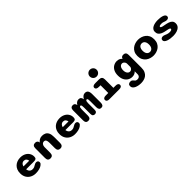

<svg xmlns="http://www.w3.org/2000/svg" viewBox="335 -2403 4282 4282"><g transform="rotate(-45 2476.0 -262.5)"><path d="M308.5 10.5Q241.5 10.5 184.5 -18.2Q127.5 -47 93.2 -102.8Q59 -158.5 59 -239Q59 -299.5 78.5 -345.8Q98 -392 132.5 -423.5Q167 -455 212.5 -471.2Q258 -487.5 310 -487.5Q379.5 -487.5 433 -461.2Q486.5 -435 517 -388.2Q547.5 -341.5 547.5 -280.5Q547.5 -240.5 528.8 -224Q510 -207.5 469 -207.5H217.5Q222 -175 235.8 -152.5Q249.5 -130 271.5 -118Q293.5 -106 320.5 -106Q356 -106 377.5 -115.5Q399 -125 416.5 -137Q433.5 -147.5 450.5 -154.8Q467.5 -162 487 -162Q512 -162 528.5 -148Q545 -134 545 -107Q545 -82 532 -66.8Q519 -51.5 499.5 -38Q469.5 -16 420 -2.8Q370.5 10.5 308.5 10.5ZM221.5 -295H403Q397.5 -333.5 374.8 -356.8Q352 -380 313.5 -380Q292 -380 273.5 -370.2Q255 -360.5 241.8 -341.8Q228.5 -323 221.5 -295Z M1087.5 5Q1005 5 1005 -87.5V-256Q1005 -311.5 989.5 -339.8Q974 -368 937 -368Q919.5 -368 905 -360.5Q890.5 -353 880 -339.2Q869.5 -325.5 863.8 -307.5Q858 -289.5 858 -269V-87.5Q858 5 775.5 5Q694 5 694 -87.5V-393Q694 -485 775.5 -485Q841 -485 853.5 -427.5L854 -414Q876.5 -445.5 912 -466Q947.5 -486.5 995 -486.5Q1046.5 -486.5 1085.8 -466.8Q1125 -447 1147 -401.8Q1169 -356.5 1169 -280V-87.5Q1169 -42.5 1148 -18.8Q1127 5 1087.5 5Z M1546.5 10.5Q1479.5 10.5 1422.5 -18.2Q1365.5 -47 1331.2 -102.8Q1297 -158.5 1297 -239Q1297 -299.5 1316.5 -345.8Q1336 -392 1370.5 -423.5Q1405 -455 1450.5 -471.2Q1496 -487.5 1548 -487.5Q1617.5 -487.5 1671 -461.2Q1724.5 -435 1755 -388.2Q1785.5 -341.5 1785.5 -280.5Q1785.5 -240.5 1766.8 -224Q1748 -207.5 1707 -207.5H1455.5Q1460 -175 1473.8 -152.5Q1487.5 -130 1509.5 -118Q1531.5 -106 1558.5 -106Q1594 -106 1615.5 -115.5Q1637 -125 1654.5 -137Q1671.5 -147.5 1688.5 -154.8Q1705.5 -162 1725 -162Q1750 -162 1766.5 -148Q1783 -134 1783 -107Q1783 -82 1770 -66.8Q1757 -51.5 1737.5 -38Q1707.5 -16 1658 -2.8Q1608.5 10.5 1546.5 10.5ZM1459.5 -295H1641Q1635.5 -333.5 1612.8 -356.8Q1590 -380 1551.5 -380Q1530 -380 1511.5 -370.2Q1493 -360.5 1479.8 -341.8Q1466.5 -323 1459.5 -295Z M2171 9.5Q2141.5 9.5 2123 -8Q2104.5 -25.5 2104.5 -70V-269Q2104.5 -305.5 2100.8 -324Q2097 -342.5 2090.2 -349Q2083.5 -355.5 2074.5 -355.5Q2064.5 -355.5 2056.5 -348Q2048.5 -340.5 2043.8 -322.8Q2039 -305 2039 -274V-82Q2039 9.5 1963 9.5Q1887 9.5 1887 -82V-393Q1887 -485 1963 -485Q1995 -485 2013.8 -466.8Q2032.5 -448.5 2037.5 -415V-412Q2053.5 -443.5 2081.8 -465Q2110 -486.5 2146 -486.5Q2187 -486.5 2207 -465.8Q2227 -445 2233 -401.5Q2251.5 -438 2280.5 -462.2Q2309.5 -486.5 2347 -486.5Q2398.5 -486.5 2422.2 -453.2Q2446 -420 2446 -348.5V-82Q2446 9.5 2374.5 9.5Q2303 9.5 2303 -82V-269Q2303 -305.5 2299.2 -324Q2295.5 -342.5 2288.8 -349Q2282 -355.5 2272.5 -355.5Q2263 -355.5 2255 -347.2Q2247 -339 2242.2 -320.8Q2237.5 -302.5 2237.5 -271.5V-70Q2237.5 -25.5 2219.2 -8Q2201 9.5 2171 9.5Z M2636 -116.5H2716.5V-360H2667.5Q2622.5 -360 2599.2 -375Q2576 -390 2576 -418Q2576 -446.5 2599.2 -461.2Q2622.5 -476 2667.5 -476H2786.5Q2878.5 -476 2878.5 -384V-116.5H2948Q2990 -116.5 3011 -101.2Q3032 -86 3032 -58Q3032 -30 3011 -15Q2990 0 2948 0H2636Q2595 0 2573.8 -15Q2552.5 -30 2552.5 -58Q2552.5 -86 2573.8 -101.2Q2595 -116.5 2636 -116.5ZM2684.5 -666.5Q2684.5 -696.5 2699 -721Q2713.5 -745.5 2738.2 -760Q2763 -774.5 2793 -774.5Q2823.5 -774.5 2848 -760Q2872.5 -745.5 2886.8 -721Q2901 -696.5 2901 -666.5Q2901 -636.5 2886.8 -611.8Q2872.5 -587 2848 -572.8Q2823.5 -558.5 2793 -558.5Q2763 -558.5 2738.2 -572.8Q2713.5 -587 2699 -611.8Q2684.5 -636.5 2684.5 -666.5Z M3392.5 248.5Q3351.5 248.5 3311.5 240.8Q3271.5 233 3238.8 217.8Q3206 202.5 3186.5 178.5Q3167 154.5 3167 121Q3167 85 3188.5 68Q3210 51 3244 51Q3276 51 3293.2 65Q3310.5 79 3321.5 93.5Q3331 112 3350 121.2Q3369 130.5 3396.5 130.5Q3416.5 130.5 3434.5 122.2Q3452.5 114 3464 95.5Q3475.5 77 3475.5 46.5V-41.5Q3454 -17 3422.8 -3.2Q3391.5 10.5 3352.5 10.5Q3295.5 10.5 3247.5 -18.2Q3199.5 -47 3171 -102.5Q3142.5 -158 3142.5 -239Q3142.5 -320 3171 -375Q3199.5 -430 3247.5 -458.2Q3295.5 -486.5 3352.5 -486.5Q3395.5 -486.5 3428.2 -470.8Q3461 -455 3482.5 -426.5L3483 -438.5Q3501 -484.5 3557 -484.5Q3639 -484.5 3639 -393.5V4Q3639 76.5 3617.5 124Q3596 171.5 3560 198.8Q3524 226 3480.2 237.2Q3436.5 248.5 3392.5 248.5ZM3397.5 -109.5Q3417.5 -109.5 3434.2 -119.2Q3451 -129 3462 -145.5Q3473 -162 3475.5 -181V-286Q3474 -306.5 3463.2 -324.5Q3452.5 -342.5 3435.5 -354.5Q3418.5 -366.5 3397.5 -366.5Q3372.5 -366.5 3352.2 -351.8Q3332 -337 3320 -308.5Q3308 -280 3308 -239Q3308 -198.5 3320 -169.5Q3332 -140.5 3352.2 -125Q3372.5 -109.5 3397.5 -109.5Z M4024.5 10.5Q3978 10.5 3931 -3.5Q3884 -17.5 3845 -47.5Q3806 -77.5 3782.2 -125Q3758.5 -172.5 3758.5 -239Q3758.5 -305.5 3782.2 -352.8Q3806 -400 3845 -429.8Q3884 -459.5 3931 -473.5Q3978 -487.5 4024.5 -487.5Q4070.5 -487.5 4117.2 -473.5Q4164 -459.5 4203 -429.8Q4242 -400 4265.5 -352.8Q4289 -305.5 4289 -239Q4289 -172.5 4265.5 -125Q4242 -77.5 4203 -47.5Q4164 -17.5 4117.2 -3.5Q4070.5 10.5 4024.5 10.5ZM4024.5 -105.5Q4045 -105.5 4062.8 -113.5Q4080.5 -121.5 4094.5 -137.8Q4108.5 -154 4116.2 -179.2Q4124 -204.5 4124 -239Q4124 -273.5 4116.2 -298.5Q4108.5 -323.5 4094.5 -340Q4080.5 -356.5 4062.8 -364.2Q4045 -372 4024.5 -372Q4004 -372 3985.5 -364.2Q3967 -356.5 3953.2 -340Q3939.5 -323.5 3931.5 -298.5Q3923.5 -273.5 3923.5 -239Q3923.5 -204.5 3931.5 -179.2Q3939.5 -154 3953.2 -137.8Q3967 -121.5 3985.5 -113.5Q4004 -105.5 4024.5 -105.5Z M4643 10.5Q4599 10.5 4556 4.5Q4513 -1.5 4477.8 -14Q4442.5 -26.5 4421.8 -45.5Q4401 -64.5 4401 -90.5Q4401 -120 4420 -135.2Q4439 -150.5 4468.5 -150.5Q4481 -150.5 4496 -146.8Q4511 -143 4528 -136Q4544 -128.5 4561.2 -121.8Q4578.5 -115 4598.5 -110.5Q4618.5 -106 4641.5 -106Q4677 -106 4696.8 -114Q4716.5 -122 4716.5 -141.5Q4716.5 -153.5 4704.5 -161Q4692.5 -168.5 4669.2 -174Q4646 -179.5 4612 -185.5Q4551 -196 4506.8 -215Q4462.5 -234 4438.5 -265.5Q4414.5 -297 4414.5 -345Q4414.5 -385 4434.8 -412.2Q4455 -439.5 4488.2 -456Q4521.5 -472.5 4562.2 -480Q4603 -487.5 4644 -487.5Q4682 -487.5 4719.8 -483Q4757.5 -478.5 4788.5 -468.2Q4819.5 -458 4838.2 -440.5Q4857 -423 4857 -397Q4857 -369.5 4838 -355.5Q4819 -341.5 4791 -341.5Q4775 -341.5 4761 -344.5Q4747 -347.5 4732.5 -353Q4717.5 -359 4696.2 -365.5Q4675 -372 4646 -372Q4633.5 -372 4620.8 -370.8Q4608 -369.5 4597.5 -366.2Q4587 -363 4580.8 -356.8Q4574.5 -350.5 4574.5 -340.5Q4574.5 -329.5 4587.8 -321.8Q4601 -314 4623.8 -308.5Q4646.5 -303 4676.5 -298Q4737 -288 4783 -272Q4829 -256 4854.5 -227Q4880 -198 4880 -149Q4880 -94 4846.8 -58.5Q4813.5 -23 4759.8 -6.2Q4706 10.5 4643 10.5Z"/></g></svg>

Font: Sono Monospace
Style: Bold
Weight: 700
Designer: Tyler Finck
Foundry: Tyler Finck
Version: Version 2.112